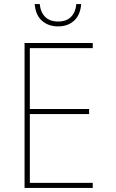

<svg xmlns="http://www.w3.org/2000/svg" viewBox="-20 -926 570 946"><path d="M101 0V-714H437V-689H127V-389H419V-364H127V-25H437V0ZM266 -796Q218 -796 186.5 -824Q155 -852 151 -906H176Q179 -867 202 -843.5Q225 -820 266 -820Q308 -820 330.5 -843.5Q353 -867 356 -906H380Q376 -853 345.5 -824.5Q315 -796 266 -796Z"/></svg>

Font: Noto Sans Mono Condensed Thin
Style: Regular
Weight: 100
Width: 3
Designer: Monotype Design Team
Foundry: Monotype Imaging Inc.
Version: Version 2.014; ttfautohint (v1.8.4.7-5d5b)